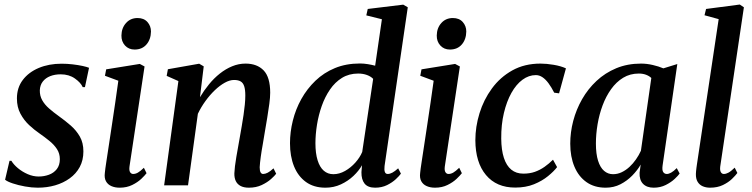

<svg xmlns="http://www.w3.org/2000/svg" viewBox="-20 -838 3401 868"><path d="M364 -444H354Q345.5 -464 318.8 -483Q292 -502 254.5 -502Q228 -502 207 -493.8Q186 -485.5 173.5 -469.5Q161 -453.5 160 -430Q159.5 -405 170.8 -385Q182 -365 202 -347.5Q222 -330 246.5 -312.5Q274.5 -292.5 299.8 -270.5Q325 -248.5 341 -220.5Q357 -192.5 357 -153.5Q357 -113.5 340.5 -83Q324 -52.5 295.2 -31.8Q266.5 -11 229.5 -0.2Q192.5 10.5 150.5 10.5Q124 10.5 93.2 5Q62.5 -0.5 37.8 -8.8Q13 -17 3 -25.5L23 -111H31.5Q41.5 -94 61 -77.8Q80.5 -61.5 105 -50.8Q129.5 -40 155 -40Q179 -40 201 -48Q223 -56 236.8 -73.5Q250.5 -91 250.5 -118.5Q250.5 -144 237.5 -164Q224.5 -184 203.2 -201.2Q182 -218.5 157.5 -235.5Q135.5 -250.5 112 -272.2Q88.5 -294 72.5 -323.8Q56.5 -353.5 56.5 -393Q56.5 -441.5 83 -476.5Q109.5 -511.5 155.2 -530.8Q201 -550 258.5 -550Q284 -550 309 -547Q334 -544 353.5 -539.8Q373 -535.5 382.5 -531.5Z M521 10.5Q499.5 10.5 483.2 3.2Q467 -4 459 -18.8Q451 -33.5 454 -56.5Q455.5 -73 460.5 -105.2Q465.5 -137.5 472 -180.8Q478.5 -224 486 -273.5Q493.5 -323 501 -374.2Q508.5 -425.5 515 -473L454.5 -495.5L460 -524.5L612 -549L633.5 -537.5L565.5 -86Q563 -67.5 568.2 -59.5Q573.5 -51.5 582 -51.5Q592.5 -51.5 603.2 -57.5Q614 -63.5 630.5 -79.5L642.5 -55Q635 -45 618.8 -29.5Q602.5 -14 577.8 -1.8Q553 10.5 521 10.5ZM588.5 -614Q562 -614 545.2 -632.2Q528.5 -650.5 529 -677.5Q529.5 -711.5 549.8 -734Q570 -756.5 602 -756.5Q630.5 -756.5 646.5 -738.5Q662.5 -720.5 662.5 -695.5Q662 -660 642.2 -637Q622.5 -614 588.5 -614Z M884 -398.5Q902.5 -429.5 925 -457Q947.5 -484.5 974 -505.5Q1000.5 -526.5 1029.8 -538.5Q1059 -550.5 1090 -550.5Q1142 -550.5 1171.8 -519.8Q1201.5 -489 1201.5 -419Q1201.5 -398.5 1197.5 -368.2Q1193.5 -338 1188 -305Q1182.5 -272 1177.5 -243Q1173.5 -216 1168 -186Q1162.5 -156 1158.8 -128.8Q1155 -101.5 1154 -82Q1154 -65.5 1158.2 -58.5Q1162.5 -51.5 1169.5 -51.5Q1179 -51.5 1190.2 -57.2Q1201.5 -63 1216.5 -77L1228.5 -52.5Q1222 -43.5 1205.2 -28.5Q1188.5 -13.5 1163.2 -1.5Q1138 10.5 1105 10.5Q1082.5 10.5 1067.8 2.8Q1053 -5 1046 -19.5Q1039 -34 1039.5 -54.5Q1040 -67 1042.2 -86.5Q1044.5 -106 1048.5 -129Q1052.5 -152 1056.8 -176Q1061 -200 1065 -222.5Q1069 -245 1073.2 -269.5Q1077.5 -294 1081 -318.2Q1084.5 -342.5 1086.8 -365Q1089 -387.5 1089 -406Q1089 -432.5 1084 -448Q1079 -463.5 1067.8 -470Q1056.5 -476.5 1038 -476.5Q1018.5 -476.5 996 -464Q973.5 -451.5 951.2 -430.2Q929 -409 909 -381.5Q889 -354 874.5 -323.5L830 0H722L786.5 -471.5L733.5 -495L739 -525L880.5 -550L901 -538Z M1718.5 -87.5Q1716.5 -70 1719.8 -60.8Q1723 -51.5 1733 -51.5Q1742.5 -51.5 1753.8 -57.5Q1765 -63.5 1780 -77L1792.5 -53Q1785.5 -43 1769.5 -28Q1753.5 -13 1729.8 -1.2Q1706 10.5 1676 10.5Q1643 10.5 1628.2 -8Q1613.5 -26.5 1614 -59.5L1616.5 -91Q1602.5 -66 1578 -42.8Q1553.5 -19.5 1521.2 -4.5Q1489 10.5 1451 10.5Q1399 10.5 1363.2 -15.2Q1327.5 -41 1309.2 -86.2Q1291 -131.5 1291 -190.5Q1291 -241 1303.8 -292.5Q1316.5 -344 1342.2 -390.2Q1368 -436.5 1406 -473Q1444 -509.5 1494.2 -530.2Q1544.5 -551 1607.5 -551Q1624.5 -551 1642.8 -548Q1661 -545 1676 -541L1706.5 -751L1636 -768.5L1642.5 -797.5L1803 -817L1823.5 -805ZM1667 -481.5Q1656.5 -492.5 1638.8 -499Q1621 -505.5 1599 -505.5Q1558 -505.5 1526.2 -486Q1494.5 -466.5 1471.8 -433.2Q1449 -400 1434.5 -358.8Q1420 -317.5 1413 -273.8Q1406 -230 1406 -190.5Q1406 -145 1415.8 -113.5Q1425.5 -82 1443.8 -66.2Q1462 -50.5 1487 -50.5Q1514 -50.5 1540 -65.2Q1566 -80 1586.5 -103Q1607 -126 1617.5 -151Z M1946.5 10.5Q1925 10.5 1908.8 3.2Q1892.5 -4 1884.5 -18.8Q1876.5 -33.5 1879.5 -56.5Q1881 -73 1886 -105.2Q1891 -137.5 1897.5 -180.8Q1904 -224 1911.5 -273.5Q1919 -323 1926.5 -374.2Q1934 -425.5 1940.5 -473L1880 -495.5L1885.5 -524.5L2037.5 -549L2059 -537.5L1991 -86Q1988.5 -67.5 1993.8 -59.5Q1999 -51.5 2007.5 -51.5Q2018 -51.5 2028.8 -57.5Q2039.5 -63.5 2056 -79.5L2068 -55Q2060.5 -45 2044.2 -29.5Q2028 -14 2003.2 -1.8Q1978.5 10.5 1946.5 10.5ZM2014 -614Q1987.5 -614 1970.8 -632.2Q1954 -650.5 1954.5 -677.5Q1955 -711.5 1975.2 -734Q1995.5 -756.5 2027.5 -756.5Q2056 -756.5 2072 -738.5Q2088 -720.5 2088 -695.5Q2087.5 -660 2067.8 -637Q2048 -614 2014 -614Z M2309 10Q2224.5 10 2177 -46.8Q2129.5 -103.5 2129 -204Q2129 -265 2147.8 -326Q2166.5 -387 2203.8 -438Q2241 -489 2296.2 -519.8Q2351.5 -550.5 2423.5 -550.5Q2451 -550.5 2483.2 -545Q2515.5 -539.5 2538.5 -529L2507.5 -416L2485.5 -419Q2473 -443.5 2459.8 -461.5Q2446.5 -479.5 2432.2 -489Q2418 -498.5 2402.5 -498.5Q2370.5 -498.5 2342 -477.5Q2313.5 -456.5 2292 -418Q2270.5 -379.5 2258 -327Q2245.5 -274.5 2246 -211.5Q2246.5 -159.5 2258 -124.2Q2269.5 -89 2291.5 -71Q2313.5 -53 2346 -53Q2375 -53 2398.2 -61.2Q2421.5 -69.5 2441.8 -83.8Q2462 -98 2480 -116L2498.5 -82.5Q2484 -63.5 2457.5 -41.8Q2431 -20 2394 -5Q2357 10 2309 10Z M2975.5 -90Q2972.5 -68 2978.5 -59.8Q2984.5 -51.5 2994.5 -51.5Q3003.5 -51.5 3014.5 -57.8Q3025.5 -64 3039.5 -78L3052.5 -53.5Q3046.5 -44.5 3030.2 -29.2Q3014 -14 2989.8 -1.8Q2965.5 10.5 2935 10.5Q2904 10.5 2887 -7Q2870 -24.5 2871.5 -57.5L2876.5 -94Q2861.5 -68 2838.2 -44.2Q2815 -20.5 2785 -5Q2755 10.5 2718 10.5Q2667 10.5 2631.2 -14.8Q2595.5 -40 2576.8 -84.8Q2558 -129.5 2558 -188.5Q2558 -240 2571.5 -291.5Q2585 -343 2611.5 -389.5Q2638 -436 2676.8 -472.2Q2715.5 -508.5 2766 -529.5Q2816.5 -550.5 2878 -550.5Q2904 -550.5 2931 -544.2Q2958 -538 2979 -529L3042 -548.5ZM2924.5 -485.5Q2914.5 -495 2900.2 -500.2Q2886 -505.5 2868 -505.5Q2828.5 -505.5 2797.2 -486.5Q2766 -467.5 2742.8 -435Q2719.5 -402.5 2704.2 -361.5Q2689 -320.5 2681.5 -276Q2674 -231.5 2674 -189Q2674 -142 2683.8 -111.2Q2693.5 -80.5 2711 -65.5Q2728.5 -50.5 2751.5 -50.5Q2772 -50.5 2790.8 -59.5Q2809.5 -68.5 2825.8 -83.5Q2842 -98.5 2855.2 -117.5Q2868.5 -136.5 2877.5 -156.5Z M3236 -85Q3234 -68 3238.8 -59.8Q3243.5 -51.5 3252.5 -51.5Q3262 -51.5 3273.2 -57.5Q3284.5 -63.5 3301.5 -80L3313.5 -56Q3305.5 -45 3289.2 -29.2Q3273 -13.5 3248.2 -1.5Q3223.5 10.5 3190 10.5Q3172 10.5 3157.2 4.2Q3142.5 -2 3134 -15.8Q3125.5 -29.5 3126 -52Q3126 -57 3126.8 -64Q3127.5 -71 3128.5 -79Q3129.5 -87 3130.5 -93.5L3229 -751.5L3165 -769L3172 -797.5L3324.5 -817.5L3343 -805Z"/></svg>

Font: Merriweather 60pt Medium
Style: Italic
Weight: 500
Italic angle: -7.8°
Version: Version 2.101